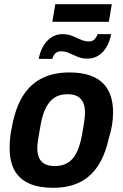

<svg xmlns="http://www.w3.org/2000/svg" viewBox="-20 -885 586 917"><path d="M234 12Q166 12 119.5 -8.5Q73 -29 49.5 -71Q26 -113 26 -179Q26 -202 28.5 -227.5Q31 -253 37 -279Q53 -368 88.5 -425.5Q124 -483 180 -511Q236 -539 311 -539Q379 -539 425.5 -518.5Q472 -498 496 -455.5Q520 -413 520 -347Q520 -317 515 -287Q510 -257 500 -226Q482 -144 447 -91.5Q412 -39 359 -13.5Q306 12 234 12ZM242 -92Q279 -92 304.5 -108Q330 -124 346.5 -157.5Q363 -191 372 -243Q378 -276 381 -295.5Q384 -315 385 -326.5Q386 -338 386 -347Q386 -376 377 -395.5Q368 -415 350 -425Q332 -435 302 -435Q265 -435 240 -418.5Q215 -402 198.5 -369Q182 -336 173 -283Q167 -251 164 -231Q161 -211 159.5 -199.5Q158 -188 158 -179Q158 -150 167 -130.5Q176 -111 194.5 -101.5Q213 -92 242 -92ZM165 -604Q171 -637 186 -663.5Q201 -690 224.5 -706Q248 -722 278 -722Q304 -722 325 -713.5Q346 -705 365.5 -696Q385 -687 406 -687Q420 -687 430 -696Q440 -705 446 -722H511Q505 -690 490 -663Q475 -636 451.5 -620.5Q428 -605 397 -605Q372 -605 351.5 -613.5Q331 -622 311.5 -631Q292 -640 270 -640Q256 -640 245.5 -631Q235 -622 230 -604ZM230 -781 244 -865H514L500 -781Z"/></svg>

Font: Archivo SemiCondensed
Style: Bold Italic
Weight: 700
Width: 4
Italic angle: -10°
Designer: Hector Gatti
Foundry: Omnibus-Type
Version: Version 2.001